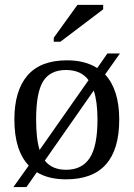

<svg xmlns="http://www.w3.org/2000/svg" viewBox="-20 -715 540 776"><path d="M464.8 -499 404.8 -414.1Q461.9 -352.1 461.9 -231.9Q461.9 9.8 247.1 9.8Q176.3 9.8 128.9 -19L86.9 41H34.2L96.2 -45.9Q38.1 -106.9 38.1 -231.9Q38.1 -348.1 90.8 -409.7Q143.6 -471.2 251 -471.2Q323.7 -471.2 373 -439.9L414.1 -499ZM126 -231.9Q126 -153.3 140.1 -108.9L337.9 -391.1Q307.6 -432.1 247.1 -432.1Q183.1 -432.1 154.5 -386.7Q126 -341.3 126 -231.9ZM374 -231.9Q374 -303.7 358.9 -349.1L161.1 -65.9Q190.4 -28.8 247.1 -28.8Q311.5 -28.8 342.8 -76.7Q374 -124.5 374 -231.9ZM197.3 -546.4V-562.5L293 -695.3H397V-677.2L224.1 -546.4Z"/></svg>

Font: Tinos
Style: Regular
Weight: 400
Designer: Steve Matteson
Foundry: Monotype Imaging Inc.
Version: Version 1.23